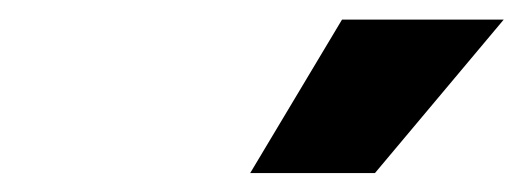

<svg xmlns="http://www.w3.org/2000/svg" viewBox="-20 -793 542 199"><path d="M239.3 -613.6 334.5 -772.7H502.1L368.6 -613.6Z"/></svg>

Font: Karasuma Gothic
Style: Italic
Weight: 900
Italic angle: -9.39999°
Designer: Rasmus Andersson / Ryoko Nishizuka
Foundry: Genbu
Version: Version 1.00